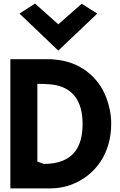

<svg xmlns="http://www.w3.org/2000/svg" viewBox="-20 -1044 673 1074"><path d="M89 -968 306 -761 524 -968 437 -1023 306 -908 176 -1024ZM255 10C303 10 350 2 391 -16C518 -69 602 -189 602 -352C602 -405 591 -455 574 -499C529 -617 424 -701 284 -711C275 -712 265 -713 255 -713H38V10ZM226 -127 189 -140V-575C214 -575 241 -574 265 -572C387 -559 442 -479 442 -351C442 -217 386 -128 226 -127Z"/></svg>

Font: Bluebird
Style: SfBd
Weight: 700
Designer: Jasper
Foundry: Cannot Into Space Fonts
Version: Version 0.98